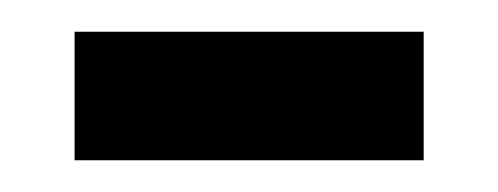

<svg xmlns="http://www.w3.org/2000/svg" viewBox="-20 -330 314 121"><path d="M27 -229V-310H247V-229Z"/></svg>

Font: Noto Sans Lao Looped UI ExtraCond
Style: Regular
Weight: 400
Width: 2
Designer: Mark Frömberg, Ben Mitchell
Foundry: The Fontpad Ltd
Version: Version 1.001; ttfautohint (v1.8.4.7-5d5b)